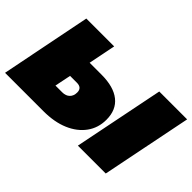

<svg xmlns="http://www.w3.org/2000/svg" viewBox="-88 -822 1096 1096"><g transform="rotate(45 460.5 -273.5)"><path d="M396 -382Q494 -382 546 -340.5Q598 -299 598 -220Q598 -154 562 -104.5Q526 -55 461.5 -27.5Q397 0 309 0H-1L108 -547H333L300 -382ZM587 0 697 -547H922L812 0ZM309 -152Q337 -152 353.5 -168Q370 -184 370 -212Q370 -250 329 -250H274L254 -152Z"/></g></svg>

Font: Montserrat Black
Style: Italic
Weight: 900
Italic angle: -11.3°
Designer: Julieta Ulanovsky
Foundry: Julieta Ulanovsky
Version: Version 9.000; ttfautohint (v1.8.4.7-5d5b)